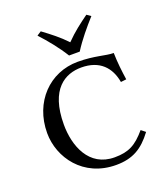

<svg xmlns="http://www.w3.org/2000/svg" viewBox="-125 -746 742 847"><g transform="rotate(-20 246.0 -322.0)"><path d="M245 -513H295C324 -559 362 -604 397 -643L378 -656C341 -629 307 -604 270 -566C236 -602 203 -627 164 -656L144 -643C179 -605 216 -560 245 -513ZM276 12C354 12 402 -17 449 -80L429 -96C383 -42 348 -22 281 -22C160 -22 119 -135 119 -234C119 -402 202 -445 277 -445C364 -445 408 -395 420 -325L446 -328C440 -369 435 -411 434 -456C396 -456 351 -474 271 -474C139 -474 37 -370 37 -224C37 -109 122 12 276 12Z"/></g></svg>

Font: Linux Libertine O C
Style: Regular
Weight: 400
Designer: Philipp H. Poll
Foundry: Philipp H. Poll
Version: Version 4.0.3